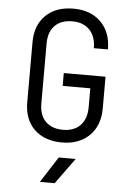

<svg xmlns="http://www.w3.org/2000/svg" viewBox="-63 -786 726 1072"><g transform="rotate(5 300.0 -250.0)"><path d="M305 10Q207 10 150 -45.5Q93 -101 93 -197V-533Q93 -629 150 -684.5Q207 -740 305 -740Q401 -740 458.5 -683.5Q516 -627 516 -530H437Q437 -596 401.5 -632.5Q366 -669 305 -669Q242 -669 207 -633.5Q172 -598 172 -533V-197Q172 -132 207 -96.5Q242 -61 305 -61Q367 -61 402 -97.5Q437 -134 437 -200V-305H282V-377H516V-200Q516 -103 458.5 -46.5Q401 10 305 10ZM202 240 295 95H390L285 240Z"/></g></svg>

Font: JetBrains Mono NL Light
Style: Regular
Weight: 300
Monospace: yes
Designer: Philipp Nurullin, Konstantin Bulenkov
Foundry: JetBrains
Version: Version 2.305; ttfautohint (v1.8.4.7-5d5b)